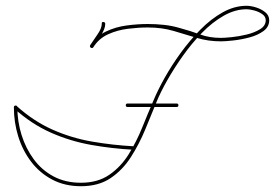

<svg xmlns="http://www.w3.org/2000/svg" viewBox="-20 -638 951 664"><path d="M337 -562Q343 -562 344 -556Q344 -538 328.5 -515Q313 -492 303 -475Q303 -475 303 -475Q303 -475 303 -475Q300 -470 295 -473Q289 -476 292 -482Q301 -496 316.5 -518Q332 -540 332 -556Q331 -562 337 -562ZM303 -475Q299 -470 294 -473Q289 -477 293 -482Q313 -513 346.5 -529Q380 -545 418.5 -550Q457 -555 491 -555Q519 -555 547 -552Q575 -549 602 -541Q639 -531 671.5 -519Q704 -507 744 -507Q756 -507 781 -509.5Q806 -512 833 -518.5Q860 -525 879.5 -537Q899 -549 899 -568Q899 -581 886.5 -589.5Q874 -598 858.5 -602Q843 -606 833 -606Q793 -606 753.5 -583.5Q714 -561 678.5 -524.5Q643 -488 612.5 -445Q582 -402 558.5 -360.5Q535 -319 522 -287Q503 -240 482 -189.5Q461 -139 432.5 -94.5Q404 -50 362.5 -22Q321 6 260 6Q204 6 160.5 -17Q117 -40 87.5 -79Q58 -118 43 -166.5Q28 -215 28 -267Q28 -273 34 -273Q40 -273 40 -267Q40 -218 54.5 -171.5Q69 -125 96.5 -87.5Q124 -50 165 -28Q206 -6 260 -6Q318 -6 358 -33.5Q398 -61 425 -104.5Q452 -148 472 -197.5Q492 -247 511 -291Q525 -325 549 -368Q573 -411 604.5 -454.5Q636 -498 673 -535.5Q710 -573 750.5 -595.5Q791 -618 833 -618Q847 -618 865 -612.5Q883 -607 897 -596Q911 -585 911 -568Q911 -545 891 -530.5Q871 -516 842.5 -508.5Q814 -501 786.5 -498Q759 -495 744 -495Q700 -495 660.5 -507Q621 -519 580.5 -531Q540 -543 491 -543Q459 -543 422.5 -538.5Q386 -534 354 -519.5Q322 -505 303 -475Q303 -475 303 -475Q303 -475 303 -475ZM30 -262Q26 -266 30 -271Q34 -275 38 -271Q96 -219 161 -190Q226 -161 297.5 -148.5Q369 -136 444 -132Q444 -132 444 -132Q444 -132 444 -132Q450 -132 450 -126Q450 -120 444 -120Q367 -124 294.5 -137Q222 -150 155.5 -179.5Q89 -209 30 -262Q30 -262 30 -262Q30 -262 30 -262ZM421 -268Q415 -268 415 -274Q415 -280 421 -280Q463 -280 505.5 -280Q548 -280 591 -280Q591 -280 591 -280Q591 -280 591 -280Q597 -280 597 -274Q597 -268 591 -268Q548 -268 505.5 -268Q463 -268 421 -268Q421 -268 421 -268Q421 -268 421 -268Z"/></svg>

Font: FRB American Cursive Thin
Style: Italic
Weight: 100
Italic angle: -25°
Version: Version 2.0;Modular Font Editor K font №1